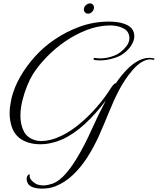

<svg xmlns="http://www.w3.org/2000/svg" viewBox="-20 -819 936 1138"><path d="M166 287Q151 279 144.5 267Q138 255 138 243Q138 228 145 220Q149 215 153.5 214.5Q158 214 156 219Q153 237 170.5 253.5Q188 270 203 275Q221 280 236 280Q251 280 265.5 276.5Q280 273 293 269Q332 254 370 210Q408 166 440 111Q482 41 522 -48.5Q562 -138 607 -223Q548 -144 481.5 -83Q415 -22 347 8Q318 21 284.5 28.5Q251 36 217 36Q183 36 151.5 27Q120 18 95 -1Q63 -27 50 -66.5Q37 -106 37 -148Q37 -171 40.5 -193.5Q44 -216 48 -236Q64 -301 100 -364Q136 -427 187 -483.5Q238 -540 301 -583Q374 -633 455.5 -662Q537 -691 625 -691Q650 -691 673.5 -688Q697 -685 716 -678Q748 -667 762 -648Q776 -629 776 -606Q776 -569 745 -532Q711 -492 662.5 -476.5Q614 -461 575 -461Q566 -461 558.5 -461.5Q551 -462 544 -463Q534 -464 534 -470Q534 -477 546 -475Q553 -474 561 -473.5Q569 -473 577 -473Q614 -473 655.5 -488.5Q697 -504 730 -546Q747 -568 747 -594Q747 -612 737.5 -628Q728 -644 705 -654Q671 -670 623 -668Q558 -666 492.5 -640.5Q427 -615 367 -574Q307 -533 257 -481.5Q207 -430 173 -376Q157 -350 140.5 -309.5Q124 -269 112.5 -222.5Q101 -176 101 -132Q101 -81 121 -41Q141 -1 192 13Q205 17 225 17Q250 17 280.5 9.5Q311 2 344 -14Q398 -40 451.5 -84.5Q505 -129 553 -184Q601 -239 636 -295Q656 -326 667 -326Q697 -370 730.5 -405Q764 -440 802 -460Q834 -476 865 -476Q879 -476 892 -473Q897 -472 895 -467.5Q893 -463 889 -464Q880 -467 870 -467Q846 -467 818 -450Q790 -433 762 -399Q718 -347 685.5 -284.5Q653 -222 625.5 -153.5Q598 -85 567.5 -16.5Q537 52 496 116Q459 173 412 218Q365 263 306 286Q272 299 228 299Q210 299 193.5 296Q177 293 166 287ZM502 -738Q491 -738 484 -745.5Q477 -753 477 -763Q477 -777 488 -787.5Q499 -798 512 -799Q523 -799 530 -792Q537 -785 537 -774Q537 -761 526.5 -749.5Q516 -738 502 -738Z"/></svg>

Font: MonteCarlo
Style: Regular
Weight: 400
Designer: Robert E. Leuschke
Foundry: Robert E. Leuschke
Version: Version 1.010; ttfautohint (v1.8.3)